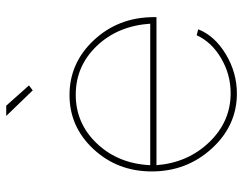

<svg xmlns="http://www.w3.org/2000/svg" viewBox="-102 -668 780 616"><g transform="rotate(-90 288.0 -360.0)"><path d="M296 10Q193 10 119.5 -70.5Q46 -151 46 -263Q46 -373 117.5 -450Q189 -527 291 -527Q394 -527 467 -449Q540 -371 541 -259V-248H66Q74 -147 140 -78.5Q206 -10 297 -10Q357 -10 409 -40.5Q461 -71 483 -119L502 -114Q481 -61 422 -25.5Q363 10 296 10ZM66 -268H520Q513 -372 448.5 -439.5Q384 -507 292 -507Q200 -507 135.5 -439Q71 -371 66 -268ZM306 -645 224 -730H257L322 -657Z"/></g></svg>

Font: Raleway
Style: Thin
Weight: 100
Designer: Matt McInerney, Pablo Impallari, Rodrigo Fuenzalida
Foundry: Matt McInerney, Pablo Impallari, Rodrigo Fuenzalida
Version: Version 3.000